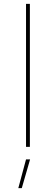

<svg xmlns="http://www.w3.org/2000/svg" viewBox="-20 -762 290 996"><path d="M115 -742H135V0H115ZM115 65H136L93 214H75Z"/></svg>

Font: Gontserrat Thin
Style: Regular
Weight: 250
Designer: Julieta Ulanovsky
Foundry: Julieta Ulanovsky
Version: Version 6.001